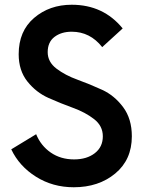

<svg xmlns="http://www.w3.org/2000/svg" viewBox="-20 -780 608 810"><path d="M291.2 10Q202.5 10 131.9 -34.4Q61.2 -78.8 27.5 -150L132.5 -213.8Q152.5 -165 194.4 -136.2Q236.2 -107.5 292.5 -107.5Q346.2 -107.5 380 -133.8Q413.8 -160 413.8 -205Q413.8 -248.8 376.9 -277.5Q340 -306.2 288.1 -325Q236.2 -343.8 184.4 -366.9Q132.5 -390 95.6 -436.2Q58.8 -482.5 58.8 -551.2Q58.8 -648.8 123.8 -704.4Q188.8 -760 282.5 -760Q416.2 -760 497.5 -660L411.2 -581.2Q360 -646.2 282.5 -646.2Q238.8 -646.2 210 -624.4Q181.2 -602.5 181.2 -560Q181.2 -518.8 218.1 -490.6Q255 -462.5 306.9 -443.8Q358.8 -425 410.6 -401.2Q462.5 -377.5 499.4 -328.1Q536.2 -278.8 536.2 -205Q536.2 -106.2 466.2 -48.1Q396.2 10 291.2 10Z"/></svg>

Font: Now Medium
Style: Regular
Weight: 500
Designer: Alfredo Marco Pradil
Foundry: Alfredo Marco Pradil
Version: Version 1.002;PS 001.002;hotconv 1.0.88;makeotf.lib2.5.64775